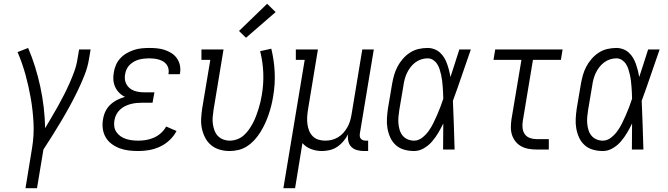

<svg xmlns="http://www.w3.org/2000/svg" viewBox="-20 -792 3540 1017"><path d="M115 205 150 -9Q161 -76 157.5 -142Q154 -208 143 -271.5Q132 -335 115 -396.5Q98 -458 73 -516L129 -538Q150 -489 166 -437.5Q182 -386 193.5 -332.5Q205 -279 211.5 -224Q218 -169 219 -113Q236 -142 253.5 -171.5Q271 -201 287.5 -230.5Q304 -260 319.5 -290.5Q335 -321 348.5 -351.5Q362 -382 373.5 -413.5Q385 -445 390 -477L399 -530H460L451 -477Q444 -435 427.5 -393.5Q411 -352 391.5 -311.5Q372 -271 350.5 -231.5Q329 -192 306 -153.5Q283 -115 259 -76.5Q235 -38 210 0L176 205Z M713 8Q687 8 662 5Q637 2 614 -6.5Q591 -15 571.5 -29.5Q552 -44 540 -64.5Q528 -85 524.5 -110.5Q521 -136 526 -161Q529 -182 538.5 -202Q548 -222 564.5 -237.5Q581 -253 601 -263Q621 -273 642 -279Q625 -287 611.5 -300.5Q598 -314 590 -331.5Q582 -349 580.5 -369Q579 -389 583 -409Q586 -429 594.5 -448.5Q603 -468 618 -484Q633 -500 651.5 -510.5Q670 -521 690 -527.5Q710 -534 730.5 -536Q751 -538 770 -538Q792 -538 812.5 -536Q833 -534 852.5 -527.5Q872 -521 888.5 -510.5Q905 -500 916.5 -484Q928 -468 932.5 -448Q937 -428 934 -407Q934 -405 933.5 -403Q933 -401 932 -399H872Q872 -401 872.5 -402Q873 -403 873 -404Q875 -417 872 -429.5Q869 -442 861.5 -451.5Q854 -461 843.5 -467Q833 -473 821 -476.5Q809 -480 796 -481.5Q783 -483 770 -483Q757 -483 743.5 -481.5Q730 -480 716.5 -476.5Q703 -473 690.5 -466Q678 -459 667.5 -449Q657 -439 651 -426Q645 -413 643 -400Q640 -386 641.5 -372Q643 -358 649.5 -346Q656 -334 666 -325.5Q676 -317 689 -312Q702 -307 716 -305Q730 -303 744 -303H798L788 -248H735Q719 -248 703.5 -246.5Q688 -245 672.5 -241Q657 -237 642 -229.5Q627 -222 615 -210.5Q603 -199 595.5 -184Q588 -169 586 -154Q583 -137 585.5 -121Q588 -105 597 -92Q606 -79 619 -70Q632 -61 647.5 -56Q663 -51 679.5 -49Q696 -47 713 -47Q733 -47 754 -50.5Q775 -54 795.5 -63Q816 -72 833 -87.5Q850 -103 860 -122L915 -98Q901 -71 878 -49.5Q855 -28 827 -15Q799 -2 770 3Q741 8 713 8Z M1196 8Q1169 8 1143.5 0.5Q1118 -7 1098.5 -23Q1079 -39 1067 -62Q1055 -85 1049.5 -110.5Q1044 -136 1045.5 -163.5Q1047 -191 1051 -218L1094 -475H1047V-530H1164L1111 -209Q1108 -190 1106.5 -171.5Q1105 -153 1107.5 -135.5Q1110 -118 1116 -101.5Q1122 -85 1133.5 -72.5Q1145 -60 1162 -53.5Q1179 -47 1197 -47Q1216 -47 1235.5 -54Q1255 -61 1270.5 -74.5Q1286 -88 1298 -105Q1310 -122 1319.5 -140Q1329 -158 1336 -176.5Q1343 -195 1349 -214Q1355 -233 1359.5 -252Q1364 -271 1367 -290Q1377 -349 1374.5 -407Q1372 -465 1358 -521L1417 -534Q1432 -473 1435 -409.5Q1438 -346 1427 -282Q1423 -257 1417 -233Q1411 -209 1403 -185.5Q1395 -162 1384.5 -139Q1374 -116 1360.5 -94Q1347 -72 1329.5 -52.5Q1312 -33 1290.5 -18.5Q1269 -4 1244.5 2Q1220 8 1196 8ZM1283 -592 1246 -628 1395 -772 1440 -728Z M1481 205 1594 -475H1547V-530H1664L1611 -209Q1608 -190 1607 -171Q1606 -152 1608.5 -134Q1611 -116 1617.5 -99.5Q1624 -83 1636.5 -70.5Q1649 -58 1666 -52.5Q1683 -47 1702 -47Q1720 -47 1737 -51Q1754 -55 1770 -64.5Q1786 -74 1798.5 -88Q1811 -102 1820 -118Q1829 -134 1834 -150.5Q1839 -167 1842 -185L1899 -530H1960L1886 -84Q1885 -76 1886 -69Q1887 -62 1891.5 -57Q1896 -52 1902.5 -49.5Q1909 -47 1917 -47H1930V8H1907Q1889 8 1871 3Q1853 -2 1841 -14Q1829 -26 1825 -44.5Q1821 -63 1824 -81Q1814 -62 1799.5 -44.5Q1785 -27 1766.5 -14.5Q1748 -2 1726.5 3Q1705 8 1685 8Q1655 8 1627.5 -2.5Q1600 -13 1582 -34L1543 205Z M2173 8Q2147 8 2121.5 1Q2096 -6 2077 -23Q2058 -40 2047.5 -63Q2037 -86 2032.5 -111.5Q2028 -137 2029.5 -164Q2031 -191 2035 -218L2057 -348Q2061 -371 2067.5 -394Q2074 -417 2085.5 -439Q2097 -461 2114 -480.5Q2131 -500 2152 -513.5Q2173 -527 2197 -532.5Q2221 -538 2245 -538Q2263 -538 2280.5 -531.5Q2298 -525 2311 -513Q2324 -501 2333 -486Q2342 -471 2348 -454Q2354 -437 2358.5 -419.5Q2363 -402 2366 -384Q2378 -420 2389.5 -456.5Q2401 -493 2413 -530H2474Q2450 -462 2427 -394Q2404 -326 2379 -258Q2382 -194 2384 -129.5Q2386 -65 2388 0H2327Q2327 -34 2327.5 -68.5Q2328 -103 2328 -138Q2316 -113 2301.5 -88.5Q2287 -64 2268.5 -42.5Q2250 -21 2225 -6.5Q2200 8 2173 8ZM2173 -47Q2196 -47 2216 -62.5Q2236 -78 2250 -97.5Q2264 -117 2274.5 -138Q2285 -159 2294.5 -181Q2304 -203 2312.5 -225Q2321 -247 2328 -269Q2328 -285 2327 -301Q2326 -317 2325 -332.5Q2324 -348 2322 -364Q2320 -380 2316.5 -395.5Q2313 -411 2308.5 -425.5Q2304 -440 2295.5 -453Q2287 -466 2274 -474.5Q2261 -483 2245 -483Q2228 -483 2211 -477.5Q2194 -472 2179.5 -461Q2165 -450 2154 -435.5Q2143 -421 2135.5 -405Q2128 -389 2123.5 -372Q2119 -355 2117 -339L2095 -209Q2092 -191 2090.5 -172.5Q2089 -154 2090.5 -137Q2092 -120 2097 -103.5Q2102 -87 2112.5 -74Q2123 -61 2139 -54Q2155 -47 2173 -47Z M2822 0Q2801 0 2780.5 -3.5Q2760 -7 2742 -16.5Q2724 -26 2711.5 -41.5Q2699 -57 2692.5 -76Q2686 -95 2686 -116.5Q2686 -138 2689 -159L2742 -475H2594L2603 -530H2960L2951 -475H2803L2749 -150Q2746 -132 2748 -113.5Q2750 -95 2760 -81Q2770 -67 2787 -61Q2804 -55 2822 -55H2887V0Z M3173 8Q3147 8 3121.5 1Q3096 -6 3077 -23Q3058 -40 3047.5 -63Q3037 -86 3032.5 -111.5Q3028 -137 3029.5 -164Q3031 -191 3035 -218L3057 -348Q3061 -371 3067.5 -394Q3074 -417 3085.5 -439Q3097 -461 3114 -480.5Q3131 -500 3152 -513.5Q3173 -527 3197 -532.5Q3221 -538 3245 -538Q3263 -538 3280.5 -531.5Q3298 -525 3311 -513Q3324 -501 3333 -486Q3342 -471 3348 -454Q3354 -437 3358.5 -419.5Q3363 -402 3366 -384Q3378 -420 3389.5 -456.5Q3401 -493 3413 -530H3474Q3450 -462 3427 -394Q3404 -326 3379 -258Q3382 -194 3384 -129.5Q3386 -65 3388 0H3327Q3327 -34 3327.5 -68.5Q3328 -103 3328 -138Q3316 -113 3301.5 -88.5Q3287 -64 3268.5 -42.5Q3250 -21 3225 -6.5Q3200 8 3173 8ZM3173 -47Q3196 -47 3216 -62.5Q3236 -78 3250 -97.5Q3264 -117 3274.5 -138Q3285 -159 3294.5 -181Q3304 -203 3312.5 -225Q3321 -247 3328 -269Q3328 -285 3327 -301Q3326 -317 3325 -332.5Q3324 -348 3322 -364Q3320 -380 3316.5 -395.5Q3313 -411 3308.5 -425.5Q3304 -440 3295.5 -453Q3287 -466 3274 -474.5Q3261 -483 3245 -483Q3228 -483 3211 -477.5Q3194 -472 3179.5 -461Q3165 -450 3154 -435.5Q3143 -421 3135.5 -405Q3128 -389 3123.5 -372Q3119 -355 3117 -339L3095 -209Q3092 -191 3090.5 -172.5Q3089 -154 3090.5 -137Q3092 -120 3097 -103.5Q3102 -87 3112.5 -74Q3123 -61 3139 -54Q3155 -47 3173 -47Z"/></svg>

Font: Iosevka Slab Light
Style: Italic
Weight: 300
Italic angle: -9°
Monospace: yes
Designer: Belleve Invis
Foundry: Belleve Invis
Version: Version 11.1.1; ttfautohint (v1.8.3)